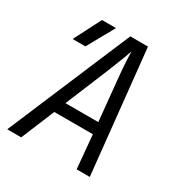

<svg xmlns="http://www.w3.org/2000/svg" viewBox="-170 -858 939 987"><g transform="rotate(30 300.0 -365.0)"><path d="M11 0 320 -730H425L501 0H423L405 -198H176L94 0ZM203 -266H398L374 -510Q368 -571 366 -612Q364 -653 364 -666Q360 -653 344.5 -612Q329 -571 304 -510ZM70 -570 152 -730H235L146 -570Z"/></g></svg>

Font: JetBrains Mono NL Light
Style: Italic
Weight: 300
Italic angle: -9°
Designer: Philipp Nurullin, Konstantin Bulenkov
Foundry: JetBrains
Version: Version 2.304; ttfautohint (v1.8.4.7-5d5b)